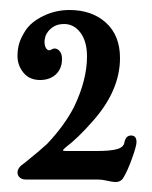

<svg xmlns="http://www.w3.org/2000/svg" viewBox="-20 -644 303 384"><path d="M175 -285H31Q24 -285 19.5 -289Q15 -293 15 -299Q15 -309 29 -318Q60 -343 74 -356Q109 -393 128 -430Q154 -484 154 -531Q154 -561 141 -578.5Q128 -596 108 -596Q94 -596 84.5 -589Q75 -582 71 -572Q69 -564 69 -561Q69 -552 72.5 -547Q76 -542 81 -544Q86 -547 89 -547Q95 -547 99.5 -541.5Q104 -536 104 -526Q104 -507 92 -495.5Q80 -484 60 -484Q39 -484 27 -498.5Q15 -513 15 -532Q15 -546 18.5 -557.5Q22 -569 31 -583Q42 -600 66.5 -612Q91 -624 119 -624Q164 -624 192 -598.5Q220 -573 220 -528Q220 -462 164 -400Q136 -368 111 -349Q106 -345 106 -343Q106 -342 114 -342H173Q202 -342 215 -346Q228 -350 229 -360Q232 -373 242 -373Q253 -373 253 -360Q253 -352 244 -327Q235 -302 227 -289Q222 -280 211 -280Q205 -280 194.5 -282.5Q184 -285 175 -285Z"/></svg>

Font: Raigarh Medium
Style: Regular
Weight: 500
Designer: jaikishan Patel
Foundry: MagicType
Version: Version 1.000